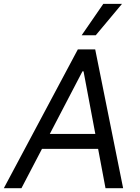

<svg xmlns="http://www.w3.org/2000/svg" viewBox="-40 -986 736 1006"><path d="M72.4 0 180 -206H474.1L512.8 0H605.1L458.8 -727.3H367.9L-19.9 0ZM220.9 -284.1 392 -612.2H397.7L459.5 -284.1ZM387.8 -801.1H461.6L599.4 -965.9H501.4Z"/></svg>

Font: Magic Ui Pro
Style: Italic
Weight: 400
Italic angle: -9.39999°
Designer: Stefan Endress, Andreas Faust
Version: Version 1.000;FEAKit 1.0